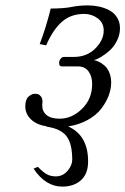

<svg xmlns="http://www.w3.org/2000/svg" viewBox="-20 -462 467 715"><path d="M105 166 121.1 159.2Q139.2 178.2 153.6 186.5Q168 194.8 188 194.8Q213.9 194.8 231.4 174.3Q249 153.8 249 132.8Q249 72.3 227.3 44.7Q205.6 17.1 153.8 9.8L154.8 8.8Q116.7 2.9 95.5 -17.3Q74.2 -37.6 74.2 -65.9Q74.2 -91.3 86.2 -102.1Q98.1 -112.8 109.9 -112.8Q115.7 -112.8 121.3 -111.3Q127 -109.9 132.6 -102.5Q138.2 -95.2 138.2 -83Q138.2 -80.6 137.7 -76.4Q137.2 -72.3 137.2 -69.8Q137.2 -46.9 153.6 -33.4Q169.9 -20 202.1 -20Q248 -20 285.6 -56.9Q323.2 -93.8 323.2 -148.9Q323.2 -177.7 309.6 -196.3Q295.9 -214.8 270 -214.8H210Q200.2 -214.8 200.2 -227.1Q200.2 -236.3 205.8 -243.2Q211.4 -250 217.8 -250H254.9Q303.7 -250 335 -281.5Q366.2 -313 366.2 -348.1Q366.2 -377.4 343.8 -393.8Q321.3 -410.2 293.9 -410.2Q242.7 -410.2 209.2 -379.6Q175.8 -349.1 151.9 -293L127.9 -297.9Q152.3 -362.3 168.9 -430.2Q216.8 -430.2 245.8 -436Q274.9 -441.9 307.1 -441.9Q328.1 -441.9 347.9 -437.7Q367.7 -433.6 386 -424.3Q404.3 -415 415.5 -397.7Q426.8 -380.4 426.8 -356.9Q426.8 -333 415.8 -310.8Q404.8 -288.6 388.7 -274.2Q372.6 -259.8 357.2 -250.5Q341.8 -241.2 330.1 -237.8Q338.4 -236.8 348.4 -231.9Q358.4 -227.1 369.1 -218Q379.9 -209 387 -192.1Q394 -175.3 394 -154.8Q394 -130.9 384.8 -106.2Q375.5 -81.5 357.4 -57.6Q339.4 -33.7 307.1 -15.6Q274.9 2.4 233.9 8.8Q308.1 42 308.1 139.2Q308.1 185.5 281.5 209.2Q254.9 232.9 211.9 232.9Q149.4 232.9 105 166Z"/></svg>

Font: Common Serif Medium
Style: Italic
Weight: 500
Italic angle: -12°
Designer: Philipp H. Poll, Khaled Hosny
Foundry: Stefan Peev, Context Ltd.
Version: Version 1.026